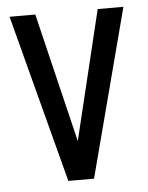

<svg xmlns="http://www.w3.org/2000/svg" viewBox="-44 -576 473 614"><g transform="rotate(-5 192.0 -269.5)"><path d="M150.9 0H233.4L374.9 -539.3H292.3L192.1 -124.3L92 -539.3H9.4Z"/></g></svg>

Font: Secuela Black
Style: Regular
Weight: 900
Designer: Fernando Haro
Foundry: deFharo
Version: Version 1.704